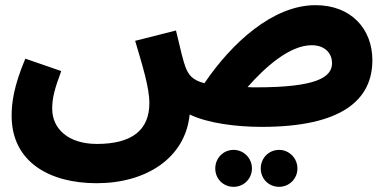

<svg xmlns="http://www.w3.org/2000/svg" viewBox="-20 -478 1507 743"><path d="M354 231C544 231 697 135 714 -35C784 -1 895 13 993 13C1302 13 1421 -91 1421 -245C1421 -366 1339 -458 1201 -458C1036 -458 877 -312 771 -156C724 -168 709 -189 698 -218C690 -238 679 -283 661 -360L503 -320C531 -225 558 -140 558 -79C558 25 491 79 355 79C244 79 182 20 182 -57C182 -99 191 -133 217 -203L78 -251C33 -144 25 -80 25 -30C25 149 172 231 354 231ZM1186 -303C1242 -303 1265 -267 1265 -234C1265 -178 1203 -140 971 -140C960 -140 949 -140 938 -141C1005 -217 1100 -303 1186 -303ZM1060 245C1099 245 1131 214 1131 174C1131 134 1099 102 1060 102C1020 102 989 134 989 174C989 214 1020 245 1060 245ZM884 245C923 245 955 214 955 174C955 134 923 102 884 102C844 102 813 134 813 174C813 214 844 245 884 245Z"/></svg>

Font: Noto Sans Arabic UI XBd
Style: Regular
Weight: 800
Designer: Monotype Design Team, Nadine Chahine and Nizar Qandah
Foundry: Monotype Imaging Inc.
Version: Version 2.010